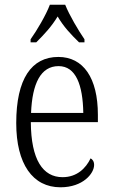

<svg xmlns="http://www.w3.org/2000/svg" viewBox="-20 -786 479 816"><path d="M110 -619V-606H134C169 -641 199 -673 225 -716C250 -673 280 -641 316 -606H339V-619C313 -657 275 -721 257 -766H192C175 -721 137 -657 110 -619ZM237 10C333 10 380 -49 380 -85C380 -100 373 -109 365 -113C345 -71 307 -33 246 -33C162 -33 112 -107 111 -267H396V-298C396 -455 334 -544 228 -544C114 -544 49 -451 49 -263C49 -89 119 10 237 10ZM334 -306H112C117 -431 153 -505 229 -505C303 -505 332 -424 334 -306Z"/></svg>

Font: Noto Serif Myanmar Condensed Light
Style: Regular
Weight: 300
Width: 3
Designer: Ben Mitchell and the Monotype Design Team
Foundry: Monotype Imaging Inc.
Version: Version 2.106